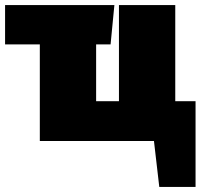

<svg xmlns="http://www.w3.org/2000/svg" viewBox="-21 -556 791 757"><path d="M670 -157V-536H448V-157H358V-381H415L430 -536H-1V-381H136V0H586L607 181H750V-157Z"/></svg>

Font: Fira Sans Ultra
Style: Regular
Weight: 950
Designer: Carrois Corporate & Edenspiekermann AG
Foundry: Carrois Corporate GbR & Edenspiekermann AG
Version: Version 4.203;PS 004.203;hotconv 1.0.88;makeotf.lib2.5.64775